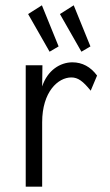

<svg xmlns="http://www.w3.org/2000/svg" viewBox="-20 -703 415 724"><path d="M167 -508 201 -528 138 -683 86 -650ZM287 -508 321 -528 258 -683 206 -650ZM77 1H139V-242C139 -357 199 -411 249 -411C274 -411 293 -397 322 -361L346 -418C322 -451 290 -468 253 -468C207 -468 159 -438 139 -377L140 -457H77Z"/></svg>

Font: Inconsolata Condensed
Style: Regular
Weight: 400
Width: 3
Monospace: yes
Designer: Raph Levien, Cyreal, Brenton Simpson
Foundry: Raph Levien, Cyreal, Google
Version: Version 3.100